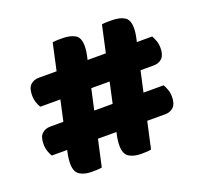

<svg xmlns="http://www.w3.org/2000/svg" viewBox="-110 -746 935 879"><g transform="rotate(-20 357.0 -306.5)"><path d="M600 -129H48Q41 -139 35.5 -155.5Q30 -172 30 -191Q30 -226 46 -241Q62 -256 87 -256H639Q645 -246 651 -229.5Q657 -213 657 -194Q657 -160 641.5 -144.5Q626 -129 600 -129ZM627 -357H75Q68 -367 62.5 -383.5Q57 -400 57 -419Q57 -454 73 -469Q89 -484 114 -484H666Q672 -474 678 -457.5Q684 -441 684 -422Q684 -388 668.5 -372.5Q653 -357 627 -357ZM343 -447 244 1Q231 3 219 3.5Q207 4 196 4Q159 4 136.5 -10.5Q114 -25 114 -65Q114 -90 120.5 -118.5Q127 -147 131 -167L229 -615Q243 -617 255.5 -617Q268 -617 278 -617Q315 -617 338 -603.5Q361 -590 361 -550Q361 -525 354.5 -498Q348 -471 343 -447ZM583 -447 484 1Q471 3 459 3.5Q447 4 436 4Q399 4 376.5 -10.5Q354 -25 354 -65Q354 -90 360.5 -118.5Q367 -147 371 -167L469 -615Q483 -617 495.5 -617Q508 -617 518 -617Q555 -617 578 -603.5Q601 -590 601 -550Q601 -525 594.5 -498Q588 -471 583 -447Z"/></g></svg>

Font: Baloo Tamma 2 ExtraBold
Style: Regular
Weight: 800
Designer: Divya Kowshik, Shuchita Grover and Ek Type
Foundry: Ek Type
Version: Version 1.700